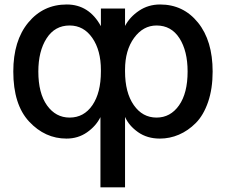

<svg xmlns="http://www.w3.org/2000/svg" viewBox="-20 -588 986 839"><path d="M38.1 -275.4Q38.1 -410.2 103.5 -489.3Q168.9 -568.4 271.5 -568.4Q369.1 -568.4 420.9 -473.6V-550.8H526.4V-474.6Q546.9 -513.7 587.4 -541Q627.9 -568.4 679.7 -568.4Q781.2 -568.4 845.2 -489.3Q909.2 -410.2 909.2 -275.4Q909.2 -200.2 889.2 -142.1Q869.1 -84 835.4 -50.3Q801.8 -16.6 761.7 0.5Q721.7 17.6 678.7 17.6Q623 17.6 583 -10.7Q543 -39.1 526.4 -77.1V230.5H418.9V-76.2Q399.4 -37.1 360.4 -9.8Q321.3 17.6 270.5 17.6Q176.8 17.6 107.4 -56.6Q38.1 -130.9 38.1 -275.4ZM147.5 -275.4Q147.5 -180.7 185.5 -127.4Q223.6 -74.2 284.2 -74.2Q346.7 -74.2 383.8 -128.4Q420.9 -182.6 420.9 -275.4V-282.2Q420.9 -368.2 383.3 -422.4Q345.7 -476.6 284.2 -476.6Q219.7 -476.6 183.6 -420.4Q147.5 -364.3 147.5 -275.4ZM526.4 -276.4Q526.4 -183.6 564.5 -128.9Q602.5 -74.2 664.1 -74.2Q724.6 -74.2 762.2 -127.4Q799.8 -180.7 799.8 -275.4Q799.8 -365.2 764.2 -420.9Q728.5 -476.6 664.1 -476.6Q605.5 -476.6 565.9 -422.4Q526.4 -368.2 526.4 -283.2Z"/></svg>

Font: Gothic A1 SemiBold
Style: Regular
Weight: 600
Version: Version 2.50